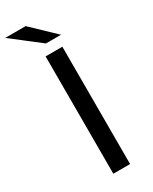

<svg xmlns="http://www.w3.org/2000/svg" viewBox="-254 -939 791 992"><g transform="rotate(-30 141.0 -443.5)"><path d="M140 -757H230L94 -887H-28ZM105 0H205V-700H105Z"/></g></svg>

Font: AWKNG-Font Medium
Style: Regular
Weight: 500
Designer: Awakening Church
Foundry: Awakening Church
Version: Version 1.700;PS 001.700;hotconv 1.0.88;makeotf.lib2.5.64775